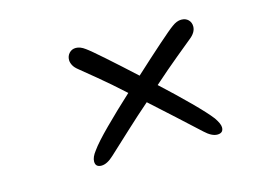

<svg xmlns="http://www.w3.org/2000/svg" viewBox="-53 -409 619 461"><g transform="rotate(-15 256.5 -178.5)"><path d="M150 -34Q135 -34 135 -48Q135 -59 146 -73Q158 -90 189 -121Q220 -152 257 -186Q223 -217 195 -240Q167 -263 156 -272Q147 -279 143.5 -286Q140 -293 140 -299Q140 -309 146.5 -316Q153 -323 163 -323Q174 -323 186 -314Q196 -307 226.5 -280Q257 -253 294 -219Q331 -253 361.5 -280Q392 -307 402 -314Q414 -323 425 -323Q436 -323 442.5 -316.5Q449 -310 449 -300Q449 -285 432 -272Q421 -263 393 -240Q365 -217 330 -186Q367 -152 398 -121Q429 -90 442 -73Q453 -57 453 -48Q453 -34 438 -34Q424 -34 407 -50Q382 -73 352.5 -100Q323 -127 294 -153Q264 -127 235 -100Q206 -73 181 -50Q164 -34 150 -34Z"/></g></svg>

Font: Grape Nuts
Style: Regular
Weight: 400
Designer: Robert E. Leuschke
Foundry: Robert E. Leuschke
Version: Version 1.010; ttfautohint (v1.8.3)